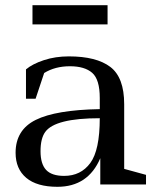

<svg xmlns="http://www.w3.org/2000/svg" viewBox="-20 -710 622 739"><path d="M542 0H366V-101Q319 9 201 9Q122 9 81 -25.5Q40 -60 40 -122Q40 -210 117.5 -248.5Q195 -287 364 -290V-333Q364 -404 335 -429.5Q306 -455 249 -455Q192 -455 150 -429L117 -330H80V-443Q105 -464 149 -478.5Q193 -493 245 -493Q351 -493 404.5 -452.5Q458 -412 458 -309V-60L542 -37ZM227 -33Q291 -33 327.5 -82.5Q364 -132 364 -255Q192 -255 154 -202Q136 -177 136 -128Q136 -79 157.5 -56Q179 -33 227 -33ZM105 -690H394V-616H105Z"/></svg>

Font: Ledger
Style: Regular
Weight: 400
Designer: Denis Masharov
Foundry: Denis Masharov
Version: 1.001